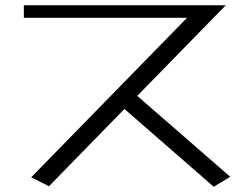

<svg xmlns="http://www.w3.org/2000/svg" viewBox="-20 -681 960 733"><path d="M504 -315 842 -661H71V-613H694L99 -4L167 30L455 -265L796 32L859 -6Z"/></svg>

Font: LXGW Marker Gothic
Style: Regular
Weight: 400
Version: Version 1.001